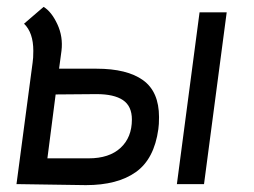

<svg xmlns="http://www.w3.org/2000/svg" viewBox="-20 -536 740 559"><path d="M77 -388Q77 -441 50 -467L107 -516Q130 -502 147 -465.5Q164 -429 159 -388L152 -336H261Q350 -336 396.5 -302.5Q443 -269 443 -195Q443 -173 441 -160Q429 -73 375.5 -35Q322 3 230 3L28 0L75 -354Q77 -366 77 -388ZM640 -500 574 0H495L561 -500ZM364 -188Q364 -227 338 -244.5Q312 -262 261 -262L142 -261L118 -75H238Q298 -75 331 -105.5Q364 -136 364 -188Z"/></svg>

Font: Bellota
Style: Bold Italic
Weight: 700
Italic angle: -7.5°
Designer: Kemie Guaida
Foundry: Kemie Guaida
Version: Version 4.001